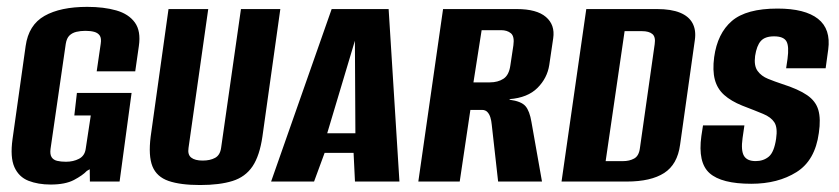

<svg xmlns="http://www.w3.org/2000/svg" viewBox="-20 -521 2408 551"><path d="M125.2 8.6Q89.4 8.6 61.7 -2.2Q34.1 -13.1 21.4 -41.3Q8.7 -69.6 16 -122.1L53.6 -388.9Q62 -449.5 107.7 -475.4Q153.4 -501.3 230.2 -501.3Q278 -501.3 313.7 -491.1Q349.3 -480.9 367.1 -456.3Q384.8 -431.8 378.5 -388.9L368.1 -316.3H257.5L269 -395.1Q271.5 -411.2 266.3 -418.9Q261.1 -426.6 250.4 -429.6Q239.7 -432.5 225.1 -432.5Q211.2 -432.5 199 -429.6Q186.9 -426.6 179.1 -418.9Q171.3 -411.2 168.7 -395.1L125 -93.5Q123 -78.1 128.1 -70Q133.1 -62 144 -59.4Q154.8 -56.8 169.1 -56.8Q190.5 -56.8 206.7 -65.3Q223 -73.7 225.9 -93.5L240.5 -189.6H193.3L200.7 -254.3H357.6L323.2 0H238L237.5 -35.3Q235.9 -34.7 233.5 -33Q231.1 -31.4 229.2 -30.5Q217.4 -17.9 192.4 -4.6Q167.4 8.6 125.2 8.6Z M554.2 10Q497.9 10 463.8 -1.7Q429.7 -13.5 417.5 -43.6Q405.4 -73.8 412.4 -129.1L463.6 -495H577.6L521 -96.4Q518 -77.3 528.7 -68.8Q539.4 -60.2 561.7 -60.2Q583 -60.2 597.3 -68Q611.5 -75.7 614.5 -96.4L671.5 -495H784.5L733.2 -129.8Q725.2 -74.1 704.7 -43.6Q684.1 -13.1 647.2 -1.6Q610.2 10 554.2 10Z M758 0 931.8 -495H1095.3L1126.3 0H998.7L994.7 -82.3H911.6L881.3 0ZM919 -138.5H999.9L998.5 -404.1Z M1180.5 0 1251.5 -495H1463Q1520.4 -495 1546.8 -472.2Q1573.2 -449.5 1567.6 -411.3L1556.3 -334.7Q1550.6 -296.9 1522.5 -268.8Q1494.4 -240.6 1442.3 -236.5L1442.6 -234.8Q1476 -230.3 1488 -216.4Q1500 -202.5 1505.2 -170.7L1535.4 0H1409.5L1391.2 -163.2Q1390.2 -174.5 1387.3 -184Q1384.4 -193.5 1378.7 -199.5Q1373.1 -205.6 1362.8 -205.6H1329.9L1299.3 0ZM1338.7 -284.6H1385.5Q1409 -284.6 1424.8 -295Q1440.7 -305.3 1444.6 -333.2L1453.3 -390.9Q1456.9 -416.6 1446.2 -425.5Q1435.5 -434.4 1418.1 -434.4H1362.2Z M1591.5 0 1662.5 -495H1865.7Q1906.1 -495 1931.5 -484.6Q1956.8 -474.3 1967.5 -454.3Q1978.1 -434.4 1974.1 -406.4L1931.7 -105.6Q1924.1 -49.1 1886.1 -24.6Q1848 0 1778.7 0ZM1718.1 -58.6H1768Q1786.2 -58.6 1799.8 -66Q1813.5 -73.4 1816.4 -95.7L1858.8 -394.2Q1862 -415.2 1852.1 -423.4Q1842.3 -431.6 1822.5 -431.6H1772.5Z M2136 6.4Q2050.7 6.4 2016.4 -24Q1982.2 -54.3 1992.8 -130.8L1997.5 -161.2H2116.3L2111 -124.7Q2106 -89 2115 -73.8Q2123.9 -58.7 2148.5 -58.7Q2171 -58.7 2186.4 -71.6Q2201.7 -84.5 2207.3 -123Q2212 -154.8 2202.3 -169.8Q2192.7 -184.8 2169.9 -194.2Q2147.1 -203.7 2109.8 -218Q2078.1 -230.8 2058.2 -248.5Q2038.3 -266.3 2031.4 -292.7Q2024.5 -319 2029.5 -357Q2038.9 -425.2 2080.3 -460.8Q2121.8 -496.4 2211.3 -496.4Q2290.1 -496.4 2327.5 -467Q2364.8 -437.6 2356.8 -378.8L2349.4 -325H2236L2240 -351.9Q2245 -388.8 2236.7 -402.7Q2228.3 -416.7 2201.5 -416.7Q2175.2 -416.7 2163.4 -403.3Q2151.5 -390 2147 -360.4Q2143.3 -332.3 2154.1 -317.4Q2164.9 -302.5 2184.1 -294.8Q2203.3 -287 2224.2 -280.1Q2271.3 -265.1 2296.1 -248Q2321 -231 2328.4 -205.5Q2335.9 -180 2329.9 -139.4Q2319.2 -60.5 2265.8 -27.1Q2212.4 6.4 2136 6.4Z"/></svg>

Font: Alumni Sans SC Thin
Style: Italic
Weight: 100
Italic angle: -8°
Designer: Robert E. Leuschke
Foundry: Robert E. Leuschke
Version: Version 1.016